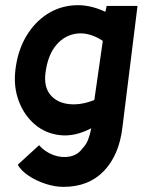

<svg xmlns="http://www.w3.org/2000/svg" viewBox="-20 -523 578 747"><path d="M227 204Q193 204 156.5 192Q120 180 91 160.5Q62 141 49 118L132 42Q155 68 187.5 80Q220 92 251.5 86Q283 80 302 53Q316 39 323.5 18.5Q331 -2 335 -24Q272 9 215 3Q158 -3 116 -38.5Q74 -74 53 -130Q32 -186 40 -252Q49 -326 81.5 -381Q114 -436 162.5 -467.5Q211 -499 270 -502.5Q329 -506 390 -477L395 -500H515L456 -25Q443 81 384 142.5Q325 204 227 204ZM157 -240Q150 -185 176 -154Q202 -123 248.5 -118Q295 -113 347 -134L380 -364Q328 -398 280 -392.5Q232 -387 199 -348Q166 -309 157 -240Z"/></svg>

Font: Kulim Park
Style: Bold Italic
Weight: 700
Italic angle: -8°
Designer: Noponies / Dale Sattler
Foundry: Noponies
Version: Version 1.000; ttfautohint (v1.8.3)